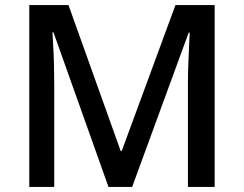

<svg xmlns="http://www.w3.org/2000/svg" viewBox="-20 -734 958 754"><path d="M406 0 190 -607H186Q187 -587 189 -553Q191 -519 192 -480Q193 -441 193 -403V0H95V-714H249L454 -141H458L669 -714H823V0H718V-409Q718 -444 719.5 -481.5Q721 -519 722.5 -552Q724 -585 725 -606H721L499 0Z"/></svg>

Font: Noto Sans Cham Medium
Style: Regular
Weight: 500
Version: Version 2.002